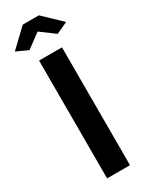

<svg xmlns="http://www.w3.org/2000/svg" viewBox="-247 -958 780 1002"><g transform="rotate(-30 142.5 -457.5)"><path d="M74 0V-710H212V0ZM-12 -814 94 -915H191L297 -814L228 -782L143 -845L58 -782Z"/></g></svg>

Font: Oxford Sans
Style: Bold
Weight: 700
Designer: Matt McInerney, Pablo Impallari, Rodrigo Fuenzalida
Foundry: Matt McInerney, Pablo Impallari, Rodrigo Fuenzalida
Version: Version 3.000g; ttfautohint (v1.5) -l 8 -r 28 -G 28 -x 14 -D